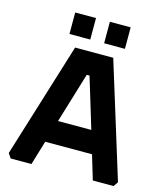

<svg xmlns="http://www.w3.org/2000/svg" viewBox="-127 -975 920 1070"><g transform="rotate(15 333.0 -439.5)"><path d="M18 -27 223 -690H443L648 -27L630 0H510L468 -140H198L156 0H36ZM237 -270H429L341 -560H325ZM173 -755V-879H293V-755ZM373 -755V-879H493V-755Z"/></g></svg>

Font: Oxanium ExtraLight
Style: Bold
Weight: 700
Version: Version 2.000